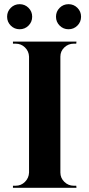

<svg xmlns="http://www.w3.org/2000/svg" viewBox="-20 -899 426 919"><path d="M116.5 -776.5Q99 -759 74 -759Q49 -759 31.5 -776.5Q14 -794 14 -819Q14 -844 31.5 -861.5Q49 -879 74 -879Q99 -879 116.5 -861.5Q134 -844 134 -819Q134 -794 116.5 -776.5ZM350.5 -776.5Q333 -759 308 -759Q283 -759 265.5 -776.5Q248 -794 248 -819Q248 -844 265.5 -861.5Q283 -879 308 -879Q333 -879 350.5 -861.5Q368 -844 368 -819Q368 -794 350.5 -776.5ZM55 -10Q81 -10 99.5 -28.5Q118 -47 119 -73V-628Q118 -654 99.5 -672Q81 -690 55 -690H42V-700H346L345 -690H333Q307 -690 288 -672Q269 -654 269 -628V-73Q269 -47 288 -28.5Q307 -10 333 -10H345L346 0H42V-10Z"/></svg>

Font: Cinzel Decorative
Style: Bold
Weight: 700
Version: Version 1.002;PS 001.002;hotconv 1.0.56;makeotf.lib2.0.21325